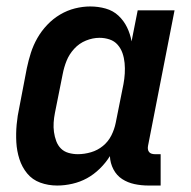

<svg xmlns="http://www.w3.org/2000/svg" viewBox="-20 -562 590 594"><path d="M157 12Q129 12 104.5 3Q80 -6 64 -25.5Q48 -45 40 -70Q32 -95 30.5 -122Q29 -149 31.5 -176.5Q34 -204 40 -231L63 -351Q68 -375 75.5 -398.5Q83 -422 95.5 -444Q108 -466 126 -485Q144 -504 166 -517Q188 -530 212 -536Q236 -542 259 -542Q284 -542 307 -535.5Q330 -529 346.5 -513.5Q363 -498 373 -477.5Q383 -457 387 -434L406 -530H520L438 -111Q437 -106 437.5 -101Q438 -96 441 -92Q444 -88 449 -86.5Q454 -85 459 -85H477V12H440Q417 12 396 7.5Q375 3 358 -8Q341 -19 331 -38Q321 -57 320 -79Q307 -58 288.5 -40Q270 -22 249 -10.5Q228 1 204 6.5Q180 12 157 12ZM221 -85Q241 -85 261.5 -91Q282 -97 298.5 -110.5Q315 -124 324.5 -143Q334 -162 338 -182L362 -302Q365 -318 366 -334.5Q367 -351 365.5 -367Q364 -383 359 -397.5Q354 -412 344 -423.5Q334 -435 319 -440Q304 -445 288 -445Q267 -445 246 -436.5Q225 -428 209.5 -411Q194 -394 186 -374Q178 -354 174 -333L150 -213Q147 -198 146 -183Q145 -168 147 -153.5Q149 -139 154 -125.5Q159 -112 168.5 -102.5Q178 -93 192 -89Q206 -85 221 -85Z"/></svg>

Font: Lode
Style: Bold Italic
Weight: 700
Italic angle: -11°
Monospace: yes
Designer: Belleve Invis
Foundry: Belleve Invis
Version: Version 29.2.0; ttfautohint (v1.8.3)